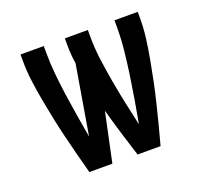

<svg xmlns="http://www.w3.org/2000/svg" viewBox="-96 -633 793 745"><g transform="rotate(-20 300.0 -260.0)"><path d="M153 0Q142 -40 131.5 -81Q121 -122 111 -163Q101 -204 92.5 -245Q84 -286 76.5 -327Q69 -368 63.5 -410Q58 -452 58 -494V-520H154V-494Q154 -448 158.5 -402.5Q163 -357 169.5 -311.5Q176 -266 183.5 -221Q191 -176 199 -130L247 -415Q244 -434 242.5 -454Q241 -474 241 -494V-520H336V-494Q336 -445 342.5 -396.5Q349 -348 357.5 -300Q366 -252 376 -204.5Q386 -157 397 -109V-108Q406 -156 414 -204Q422 -252 429 -300Q436 -348 441 -396.5Q446 -445 446 -494V-520H542V-494Q542 -452 536.5 -410Q531 -368 523.5 -327Q516 -286 507.5 -245Q499 -204 489 -163Q479 -122 468.5 -81Q458 -40 447 0H352Q336 -50 320.5 -101Q305 -152 291 -203L248 0Z"/></g></svg>

Font: Iosevka Fixed Medium Extended
Style: Regular
Weight: 500
Width: 7
Monospace: yes
Designer: Belleve Invis
Foundry: Belleve Invis
Version: Version 24.1.1; ttfautohint (v1.8.4)